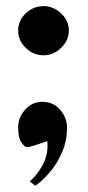

<svg xmlns="http://www.w3.org/2000/svg" viewBox="-20 -473 285 625"><path d="M94.7 131.8 77.1 117.2Q97.7 100.6 116.2 68.8Q134.8 37.1 134.8 0Q134.8 -3.9 134.3 -7.3Q133.8 -10.7 133.8 -13.7Q118.2 -7.8 96.7 -1Q75.2 5.9 67.4 5.9Q60.5 5.9 49.8 -9.3Q39.1 -24.4 39.1 -58.6Q39.1 -90.8 62 -116.2Q85 -141.6 117.2 -141.6Q154.3 -141.6 176.3 -115.2Q198.2 -88.9 198.2 -57.6Q198.2 -16.6 183.1 20Q168 56.6 144 85.4Q120.1 114.3 94.7 131.8ZM122.1 -293Q88.9 -293 64 -316.9Q39.1 -340.8 39.1 -374Q39.1 -406.2 64 -429.7Q88.9 -453.1 122.1 -453.1Q153.3 -453.1 178.7 -429.7Q204.1 -406.2 204.1 -374Q204.1 -340.8 178.7 -316.9Q153.3 -293 122.1 -293Z"/></svg>

Font: Padauk
Style: Bold
Weight: 700
Designer: Debbi Hosken, Becca Hirsbrunner Spalinger
Foundry: SIL International
Version: Version 5.003